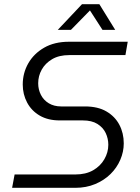

<svg xmlns="http://www.w3.org/2000/svg" viewBox="-20 -900 669 920"><path d="M38 0 50 -64H341Q391 -64 426 -84Q461 -104 480 -137Q499 -170 499 -206Q499 -236 486.5 -262.5Q474 -289 447 -306Q420 -323 377 -323H266Q210 -323 170.5 -346Q131 -369 110 -408.5Q89 -448 89 -495Q89 -550 115.5 -596.5Q142 -643 191.5 -671.5Q241 -700 311 -700H592L581 -636H312Q263 -636 230 -616.5Q197 -597 180 -566.5Q163 -536 163 -501Q163 -471 176 -445.5Q189 -420 214 -405Q239 -390 273 -390H387Q449 -390 490 -366Q531 -342 552 -302Q573 -262 573 -213Q573 -173 556.5 -134.5Q540 -96 509.5 -66Q479 -36 436 -18Q393 0 341 0ZM257 -757 373 -880H456L532 -757H471L411 -850L320 -757Z"/></svg>

Font: MuseoModerno Thin Light
Style: Italic
Weight: 300
Italic angle: -9°
Version: Version 1.003